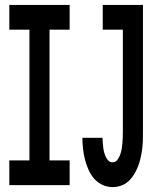

<svg xmlns="http://www.w3.org/2000/svg" viewBox="-20 -755 640 783"><path d="M439 8Q417 8 397 -1.5Q377 -11 363 -27.5Q349 -44 340 -65Q331 -86 326 -106.5Q321 -127 318.5 -149Q316 -171 316 -193H398Q398 -183 399 -173.5Q400 -164 401 -154Q402 -144 404.5 -134.5Q407 -125 411 -116Q415 -107 422 -100Q429 -93 439 -93Q451 -93 458.5 -103Q466 -113 470 -124Q474 -135 476 -146Q478 -157 479 -168.5Q480 -180 480.5 -192Q481 -204 481 -215V-634H399V-735H563V-215Q563 -198 562.5 -180Q562 -162 559.5 -144.5Q557 -127 553 -109.5Q549 -92 542.5 -75.5Q536 -59 526.5 -43.5Q517 -28 504 -16Q491 -4 474 2Q457 8 439 8ZM18 0V-101H100V-634H18V-735H264V-634H182V-101H264V0Z"/></svg>

Font: Iosevka SS04 Extended
Style: Bold
Weight: 700
Width: 7
Monospace: yes
Designer: Belleve Invis
Foundry: Belleve Invis
Version: Version 19.0.0; ttfautohint (v1.8.4)